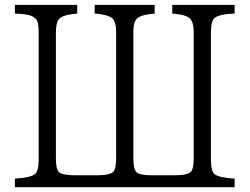

<svg xmlns="http://www.w3.org/2000/svg" viewBox="-20 -780 1040 800"><path d="M42 -759.8H301.8V-723.6Q243.7 -718.8 227.1 -702.1Q212.9 -687.5 212.9 -645V-122.6Q212.9 -75.7 224.6 -64Q238.8 -49.8 288.6 -49.8H387.7Q439.5 -49.8 453.1 -65.4Q463.9 -77.6 463.9 -122.6V-645Q463.9 -689.9 447.8 -703.6Q430.2 -719.2 374.5 -723.6V-759.8H624.5V-723.6Q569.3 -719.2 551.8 -703.6Q535.6 -689.9 535.6 -645V-122.6Q535.6 -75.2 548.8 -62.5Q562.5 -49.8 611.8 -49.8H710.9Q762.7 -49.8 776.4 -65.4Q787.1 -77.6 787.1 -122.6V-645Q787.1 -690.9 769 -705.1Q752 -719.2 697.8 -723.6V-759.8H957.5V-723.6Q891.6 -720.7 873.5 -704.6Q858.9 -691.4 858.9 -645V-114.7Q858.9 -67.9 873.5 -54.7Q891.1 -40 957.5 -35.6V0H42V-35.6Q110.8 -40 127.4 -56.2Q141.1 -69.3 141.1 -114.7V-645Q141.1 -679.2 135.3 -691.4Q126 -712.9 91.3 -719.2Q74.7 -722.2 42 -723.6Z"/></svg>

Font: BIZ UDPMincho
Style: Regular
Weight: 400
Designer: TypeBank Co., Ltd.
Foundry: Morisawa Inc.
Version: Version 1.06